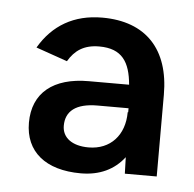

<svg xmlns="http://www.w3.org/2000/svg" viewBox="-35 -742 389 384"><g transform="rotate(5 160.0 -550.0)"><path d="M140 -393C178 -393 207 -407 227 -433L228 -400H292V-564C292 -655 244 -707 156 -707C99 -707 57 -682 30 -636L93 -614C106 -636 124 -649 155 -649C201 -649 217 -623 221 -578H140C69 -578 28 -545 28 -485C28 -427 69 -393 140 -393ZM98 -485C98 -514 118 -531 162 -531H224V-523H223C223 -477 195 -446 151 -446C118 -446 98 -461 98 -485Z"/></g></svg>

Font: HB Figtree Prototype
Style: Regular
Weight: 400
Designer: Alfredo Marco Pradil
Foundry: Hanken Design Co.®
Version: Version 1.002;Glyphs 3.2 (3228)